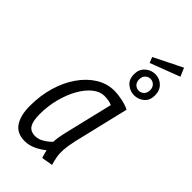

<svg xmlns="http://www.w3.org/2000/svg" viewBox="-273 -968 1053 1053"><g transform="rotate(45 253.0 -441.5)"><path d="M152 10Q91 10 63 -32Q35 -74 35 -147Q35 -227 55.5 -297Q76 -367 113.5 -420.5Q151 -474 200 -504Q249 -534 306 -534Q332 -534 366 -527Q400 -520 425 -507L348 -184Q338 -139 336 -108Q334 -77 338.5 -52.5Q343 -28 350 -4L285 7Q281 -6 278 -16.5Q275 -27 272 -40Q247 -19 215.5 -4.5Q184 10 152 10ZM173 -50Q196 -50 219.5 -63Q243 -76 265 -98Q266 -133 283 -201L346 -464Q333 -470 318.5 -472.5Q304 -475 287 -475Q251 -475 218.5 -448.5Q186 -422 160.5 -376.5Q135 -331 120 -273Q105 -215 105 -152Q105 -100 120.5 -75Q136 -50 173 -50ZM333 -778 320 -811 485 -893 506 -844ZM398 -592Q367 -592 341.5 -613Q316 -634 316 -674Q316 -712 341 -734.5Q366 -757 400 -757Q433 -757 456.5 -734Q480 -711 480 -674Q480 -633 455 -612.5Q430 -592 398 -592ZM399 -628Q416 -628 428.5 -640.5Q441 -653 441 -674Q441 -695 428.5 -707.5Q416 -720 399 -720Q381 -720 368.5 -707.5Q356 -695 356 -674Q356 -653 368 -640.5Q380 -628 399 -628Z"/></g></svg>

Font: Ubuntu Sans Condensed
Style: Italic
Weight: 400
Width: 3
Italic angle: -13.5°
Designer: Dalton Maag Ltd
Foundry: Dalton Maag Ltd
Version: Version 1.006; ttfautohint (v1.8.4.7-5d5b)